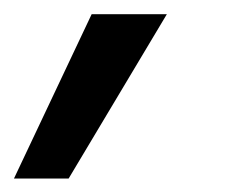

<svg xmlns="http://www.w3.org/2000/svg" viewBox="-78 -112 348 275"><path d="M-58 143.7 53.3 -91.7H161L20.3 143.7Z"/></svg>

Font: Red Hat Display VF
Style: Italic
Weight: 300
Italic angle: -12°
Designer: Pentagram, MCKL
Foundry: Pentagram, MCKL
Version: Version 1.010